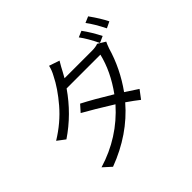

<svg xmlns="http://www.w3.org/2000/svg" viewBox="-203 -1092 1405 1405"><g transform="rotate(-45 500.0 -389.5)"><path d="M428.7 -644.5H712.9Q751 -644.5 775.4 -654.3L834 -618.2Q826.2 -603.5 813.5 -568.4Q766.6 -406.2 665 -264.6Q732.4 -221.7 761.7 -201.2L712.9 -136.7Q674.8 -167 618.2 -206.1Q463.9 -26.4 221.7 64.5L159.2 7.8Q395.5 -63.5 557.6 -246.1Q419.9 -332 332 -380.9L377.9 -432.6Q470.7 -384.8 603.5 -303.7Q703.1 -441.4 736.3 -581.1H386.7Q277.3 -422.9 122.1 -318.4L61.5 -364.3Q177.7 -435.5 259.8 -531.7Q341.8 -627.9 383.8 -713.9Q404.3 -750 413.1 -789.1L494.1 -761.7Q467.8 -717.8 453.1 -688.5Q443.4 -668.9 428.7 -644.5ZM713.9 -782.2 761.7 -802.7Q806.6 -741.2 844.7 -666L794.9 -643.6Q753.9 -728.5 713.9 -782.2ZM823.2 -822.3 871.1 -842.8Q925.8 -766.6 955.1 -707L906.2 -683.6Q862.3 -770.5 823.2 -822.3Z"/></g></svg>

Font: Gen Shin Gothic Normal
Style: Regular
Weight: 300
Designer: [Source Han Sans]
Ryoko NISHIZUKA  (kana & ideographs); Paul D. Hunt (Latin, Greek & Cyrillic); Wenlong ZHANG  (bopomofo
Version: Version 1.002.20150607